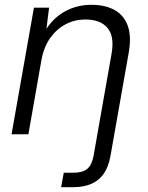

<svg xmlns="http://www.w3.org/2000/svg" viewBox="-20 -558 616 798"><path d="M28 0 121 -526H184L173 -438Q205 -487 253.5 -512.5Q302 -538 360 -538Q417 -538 456 -516.5Q495 -495 511 -451Q527 -407 515 -339L439 91Q431 135 411.5 163.5Q392 192 360 206Q328 220 284 220H234L245 160H284Q323 160 342.5 144Q362 128 369 89L443 -331Q457 -405 427.5 -441Q398 -477 334 -477Q291 -477 253.5 -457.5Q216 -438 189 -400.5Q162 -363 152 -307L98 0Z"/></svg>

Font: DM Sans 9pt Light
Style: Italic
Weight: 300
Italic angle: -10°
Version: Version 4.004;gftools[0.9.30]